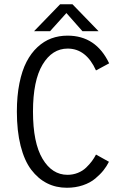

<svg xmlns="http://www.w3.org/2000/svg" viewBox="-20 -874 610 905"><path d="M444.5 -727H368.5L293 -812.5L216 -727H140.5L263.5 -854H321.5ZM295 11Q244 11 201.8 -10.2Q159.5 -31.5 127.2 -74Q95 -116.5 77.2 -186.5Q59.5 -256.5 59.5 -348Q59.5 -421.5 71.5 -481.2Q83.5 -541 105 -582.5Q126.5 -624 156.8 -652Q187 -680 222.2 -693Q257.5 -706 298.5 -706Q432.5 -706 494.5 -575.5L432.5 -542Q386 -645 299 -645Q226 -645 180.8 -569.8Q135.5 -494.5 135.5 -348Q135.5 -201 180.5 -125.5Q225.5 -50 298 -50Q324 -50 347 -59.2Q370 -68.5 386.2 -84.2Q402.5 -100 413.2 -114.5Q424 -129 432.5 -145.5L493.5 -111.5Q483 -90.5 468 -71.5Q453 -52.5 429.2 -32.5Q405.5 -12.5 370.8 -0.8Q336 11 295 11Z"/></svg>

Font: League Mono Narrow Light
Style: Regular
Weight: 300
Width: 3
Designer: Tyler Finck
Foundry: The League of Moveable Type / Tyler Finck
Version: Version 2.210